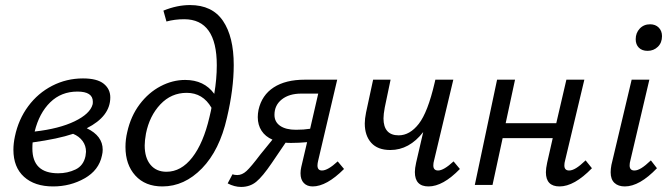

<svg xmlns="http://www.w3.org/2000/svg" viewBox="-20 -731 2647 759"><path d="M323 -224Q386 -194 386 -139Q386 -128 383 -116Q371 -58 314.5 -26Q258 6 190 6Q117 6 75 -32Q33 -70 33 -139Q33 -164 39 -192Q53 -259 91.5 -311Q130 -363 186.5 -392Q243 -421 308 -421Q364 -421 390 -400Q416 -379 416 -346Q416 -271 323 -224ZM347 -329Q347 -369 286 -369Q222 -369 178.5 -326.5Q135 -284 117 -211Q214 -222 275 -251.5Q336 -281 346 -318Q347 -321 347 -329ZM320 -131Q320 -155 306.5 -173.5Q293 -192 269 -202Q210 -182 109 -168Q108 -159 108 -144Q108 -46 210 -46Q247 -46 278.5 -61Q310 -76 318 -114Q320 -126 320 -131Z M904 -474Q904 -379 877 -265Q848 -137 778.5 -65.5Q709 6 622 6Q554 6 515 -37Q476 -80 476 -150Q476 -180 483 -209Q497 -272 532 -318.5Q567 -365 614.5 -390Q662 -415 712 -415Q787 -415 827 -360Q837 -419 837 -473Q837 -655 708 -655Q671 -655 638 -646L626 -689Q680 -711 731 -711Q819 -711 861.5 -648.5Q904 -586 904 -474ZM808 -268Q815 -297 816 -305Q782 -364 718 -364Q657 -364 614 -318.5Q571 -273 557 -203Q552 -175 552 -156Q552 -107 575 -79.5Q598 -52 638 -52Q696 -52 740 -108.5Q784 -165 808 -268Z M1340 -63Q1271 6 1216 6Q1194 6 1181 -7.5Q1168 -21 1168 -46Q1168 -58 1171 -71L1194 -169Q1161 -166 1131 -166Q1116 -166 1109 -167L1054 -86Q1018 -33 993 -12.5Q968 8 933 8Q907 8 880 -6L899 -42Q907 -39 918 -39Q937 -39 954.5 -55Q972 -71 1009 -120L1057 -179Q1029 -191 1014 -214Q999 -237 999 -268Q999 -282 1002 -297Q1015 -355 1062 -385.5Q1109 -416 1185 -416H1313L1238 -97Q1235 -85 1235 -77Q1235 -57 1253 -57Q1276 -57 1315 -93ZM1206 -222 1238 -361H1171Q1123 -361 1094 -338Q1065 -315 1065 -277Q1065 -249 1087.5 -233.5Q1110 -218 1150 -218Q1181 -218 1206 -222Z M1798 -63Q1731 6 1674 6Q1620 6 1620 -51Q1620 -65 1625 -88L1653 -209Q1598 -138 1523 -138Q1473 -138 1447.5 -166.5Q1422 -195 1422 -243Q1422 -261 1427 -286L1455 -416H1524L1501 -306Q1496 -279 1496 -263Q1496 -230 1511 -213Q1526 -196 1556 -196Q1600 -196 1635.5 -241.5Q1671 -287 1698 -403L1701 -416H1772L1696 -97Q1693 -87 1693 -77Q1693 -57 1712 -57Q1734 -57 1773 -93Z M2320 -66Q2250 6 2192 6Q2138 6 2138 -50Q2138 -65 2143 -88L2165 -185H1967L1927 0H1857L1945 -416H2016L1979 -244H2179L2219 -416H2290L2214 -97Q2211 -87 2211 -77Q2211 -57 2230 -57Q2242 -57 2257.5 -66.5Q2273 -76 2295 -97Z M2394 -50Q2394 -63 2397 -79L2477 -416H2547L2472 -97Q2469 -87 2469 -77Q2469 -57 2488 -57Q2500 -57 2515.5 -66.5Q2531 -76 2553 -97L2577 -66Q2508 6 2450 6Q2424 6 2409 -8Q2394 -22 2394 -50ZM2493 -576Q2493 -601 2509 -618Q2525 -635 2550 -635Q2571 -635 2584 -622Q2597 -609 2597 -588Q2597 -562 2580.5 -546Q2564 -530 2540 -530Q2518 -530 2505.5 -542.5Q2493 -555 2493 -576Z"/></svg>

Font: Ysabeau Medium
Style: Italic
Weight: 500
Italic angle: -12°
Designer: Christian Thalmann (Catharsis Fonts)
Version: Version 0.003